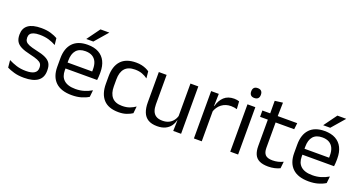

<svg xmlns="http://www.w3.org/2000/svg" viewBox="-42 -1266 3465 1859"><g transform="rotate(20 1690.0 -336.0)"><path d="M218.5 11Q159.5 11 115.5 -1.8Q71.5 -14.5 42.5 -29.5L35 -104.5Q71.5 -85.5 115.2 -71.5Q159 -57.5 214.5 -57.5Q271 -57.5 299.5 -75.5Q328 -93.5 328 -129V-134.5Q328 -157.5 317.2 -172.5Q306.5 -187.5 278.5 -199Q250.5 -210.5 199 -222Q137.5 -235.5 102 -253.8Q66.5 -272 51.2 -299Q36 -326 36 -365V-369.5Q36 -433.5 80.5 -466.5Q125 -499.5 214.5 -499.5Q272 -499.5 314.2 -486.5Q356.5 -473.5 383.5 -457.5L391 -389Q358.5 -408 316.5 -420.5Q274.5 -433 222 -433Q184 -433 160.5 -425.2Q137 -417.5 126.5 -403.2Q116 -389 116 -369V-365Q116 -343 126.5 -327.8Q137 -312.5 164.2 -301.2Q191.5 -290 240 -279.5Q302.5 -267 339.2 -249.5Q376 -232 392 -205.2Q408 -178.5 408 -136.5V-128Q408 -59 360 -24Q312 11 218.5 11Z M711 11Q599.5 11 543 -43.5Q486.5 -98 486.5 -199.5V-286.5Q486.5 -389.5 539 -445.2Q591.5 -501 692.5 -501Q760.5 -501 806 -475.8Q851.5 -450.5 874.5 -404Q897.5 -357.5 897.5 -293V-275Q897.5 -259 896.2 -243Q895 -227 893 -211.5H818.5Q819.5 -235.5 819.8 -257Q820 -278.5 820 -296.5Q820 -341 805.8 -371.8Q791.5 -402.5 763.2 -418.8Q735 -435 692.5 -435Q629.5 -435 598 -398.5Q566.5 -362 566.5 -294V-247.5L567 -237.5V-191Q567 -160.5 576 -136Q585 -111.5 604.2 -93.8Q623.5 -76 653.2 -66.8Q683 -57.5 724 -57.5Q771.5 -57.5 812.5 -70Q853.5 -82.5 889.5 -104L882 -34Q849.5 -13.5 806.5 -1.2Q763.5 11 711 11ZM529 -211.5V-272.5H876V-211.5ZM756 -683H846V-681.5L731 -548.5H659V-549.5Z M1192.5 11Q1087.5 11 1036.2 -45.8Q985 -102.5 985 -206.5V-282.5Q985 -387 1036.5 -443.2Q1088 -499.5 1192.5 -499.5Q1223.5 -499.5 1249 -493.8Q1274.5 -488 1294.8 -478.8Q1315 -469.5 1329 -459.5L1336 -389Q1312.5 -407 1280.2 -419.5Q1248 -432 1204.5 -432Q1134.5 -432 1100.2 -393.2Q1066 -354.5 1066 -280.5V-208.5Q1066 -136 1100.2 -97Q1134.5 -58 1204.5 -58Q1249.5 -58 1282.2 -70.5Q1315 -83 1340.5 -101L1333 -29.5Q1311 -14.5 1275.5 -1.8Q1240 11 1192.5 11Z M1508.5 -488V-184.5Q1508.5 -146 1519.2 -117.2Q1530 -88.5 1554.5 -72.8Q1579 -57 1620.5 -57Q1659.5 -57 1687.5 -71.2Q1715.5 -85.5 1733.2 -110.5Q1751 -135.5 1757.5 -167L1772 -109.5H1754.5Q1747 -76.5 1727 -49.2Q1707 -22 1673.2 -5.8Q1639.5 10.5 1590 10.5Q1532.5 10.5 1496.8 -11.2Q1461 -33 1444.5 -74.8Q1428 -116.5 1428 -175.5V-488ZM1835 -488V0H1754L1757.5 -117L1754 -122V-488Z M2044 -298.5 2025.5 -361 2045.5 -362Q2061.5 -424 2100.5 -459.8Q2139.5 -495.5 2204 -495.5Q2220 -495.5 2232.8 -493Q2245.5 -490.5 2255.5 -487L2260.5 -408.5Q2248 -412.5 2232.8 -415Q2217.5 -417.5 2199 -417.5Q2144 -417.5 2103.2 -387Q2062.5 -356.5 2044 -298.5ZM1967 0V-488H2046L2042 -344L2048 -338V0Z M2341.5 0V-488H2422.5V0ZM2382 -568Q2357 -568 2344.8 -581.2Q2332.5 -594.5 2332.5 -617.5V-620Q2332.5 -643.5 2344.8 -656.5Q2357 -669.5 2382 -669.5Q2407 -669.5 2419.5 -656.5Q2432 -643.5 2432 -620V-617.5Q2432 -594 2419.5 -581Q2407 -568 2382 -568Z M2734 10Q2677.5 10 2643 -7Q2608.5 -24 2593 -58.5Q2577.5 -93 2577.5 -144.5V-452.5H2657.5V-154Q2657.5 -106 2679.5 -83.2Q2701.5 -60.5 2753.5 -60.5Q2783 -60.5 2810.2 -67Q2837.5 -73.5 2861.5 -85.5L2854 -16Q2830.5 -4 2799 3Q2767.5 10 2734 10ZM2497.5 -416V-481H2856.5L2849 -416ZM2578 -473 2577.5 -610 2659 -620.5 2655.5 -473Z M3152 11Q3040.5 11 2984 -43.5Q2927.5 -98 2927.5 -199.5V-286.5Q2927.5 -389.5 2980 -445.2Q3032.5 -501 3133.5 -501Q3201.5 -501 3247 -475.8Q3292.5 -450.5 3315.5 -404Q3338.5 -357.5 3338.5 -293V-275Q3338.5 -259 3337.2 -243Q3336 -227 3334 -211.5H3259.5Q3260.5 -235.5 3260.8 -257Q3261 -278.5 3261 -296.5Q3261 -341 3246.8 -371.8Q3232.5 -402.5 3204.2 -418.8Q3176 -435 3133.5 -435Q3070.5 -435 3039 -398.5Q3007.5 -362 3007.5 -294V-247.5L3008 -237.5V-191Q3008 -160.5 3017 -136Q3026 -111.5 3045.2 -93.8Q3064.5 -76 3094.2 -66.8Q3124 -57.5 3165 -57.5Q3212.5 -57.5 3253.5 -70Q3294.5 -82.5 3330.5 -104L3323 -34Q3290.5 -13.5 3247.5 -1.2Q3204.5 11 3152 11ZM2970 -211.5V-272.5H3317V-211.5ZM3197 -683H3287V-681.5L3172 -548.5H3100V-549.5Z"/></g></svg>

Font: Anek Odia
Style: Regular
Weight: 400
Designer: Yesha Goshar & Mahesh Sahu (Odia), Yesha Goshar (Latin)
Foundry: Ek Type
Version: Version 1.003